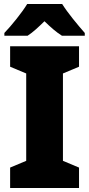

<svg xmlns="http://www.w3.org/2000/svg" viewBox="-20 -947 448 967"><path d="M293 -927H117C92 -885 36 -816 2 -781V-767H119C148 -786 172 -809 204 -840C236 -809 262 -786 292 -767H407V-781C371 -822 321 -882 293 -927ZM378 0V-103L297 -137V-577L378 -611V-714H31V-611L112 -577V-137L31 -103V0Z"/></svg>

Font: Noto Sans Arabic UI SmCn Bk
Style: Regular
Weight: 900
Width: 4
Designer: Monotype Design Team, Nadine Chahine and Nizar Qandah
Foundry: Monotype Imaging Inc.
Version: Version 2.010